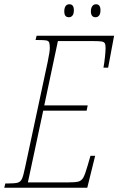

<svg xmlns="http://www.w3.org/2000/svg" viewBox="-42 -882 556 902"><path d="M-17 -20H-7Q28 -20 41.5 -24Q55 -28 61.5 -42.5Q68 -57 76 -96L182 -591Q192 -639 192 -656Q192 -675 189 -682.5Q186 -690 175.5 -692Q165 -694 137 -694H125L130 -714H494L466 -564H444Q448 -585 451 -613.5Q454 -642 454 -656Q454 -672 450.5 -678.5Q447 -685 436 -687Q425 -689 397 -689H230L166 -387H370L365 -362H161L89 -25H273Q312 -25 326.5 -29Q341 -33 349.5 -48Q358 -63 370 -105L383 -150H405L368 0H-22ZM260 -829Q260 -844 266 -853Q272 -862 284 -862Q305 -862 305 -834Q305 -817 298.5 -809Q292 -801 282 -801Q271 -801 265.5 -807.5Q260 -814 260 -829ZM385 -829Q385 -844 391.5 -853Q398 -862 409 -862Q430 -862 430 -834Q430 -817 423.5 -809Q417 -801 407 -801Q385 -801 385 -829Z"/></svg>

Font: Noto Serif CondThin
Style: Italic
Weight: 250
Width: 3
Italic angle: -12°
Designer: Monotype Design Team
Foundry: Monotype Imaging Inc.
Version: Version 1.001